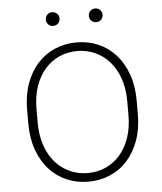

<svg xmlns="http://www.w3.org/2000/svg" viewBox="-58 -921 827 978"><g transform="rotate(-5 355.0 -432.0)"><path d="M355 6Q295 6 244 -16Q193 -38 155.5 -79.5Q118 -121 96.5 -180.5Q75 -240 75 -315V-385Q75 -460 96.5 -519.5Q118 -579 155.5 -620.5Q193 -662 244.5 -684Q296 -706 355 -706Q415 -706 466 -684Q517 -662 554.5 -620.5Q592 -579 613.5 -519.5Q635 -460 635 -385V-315Q635 -240 613.5 -180.5Q592 -121 554.5 -79.5Q517 -38 465.5 -16Q414 6 355 6ZM355 -38Q404 -38 446 -56.5Q488 -75 519.5 -110.5Q551 -146 569 -197.5Q587 -249 587 -315V-385Q587 -450 569 -501.5Q551 -553 519.5 -588.5Q488 -624 445.5 -643Q403 -662 355 -662Q306 -662 264 -643.5Q222 -625 190.5 -589.5Q159 -554 141 -502.5Q123 -451 123 -385V-315Q123 -250 141 -198.5Q159 -147 190.5 -111.5Q222 -76 264.5 -57Q307 -38 355 -38ZM245 -800Q230 -800 220 -810Q210 -820 210 -835Q210 -850 220 -860Q230 -870 245 -870Q260 -870 270 -860Q280 -850 280 -835Q280 -820 270 -810Q260 -800 245 -800ZM465 -800Q450 -800 440 -810Q430 -820 430 -835Q430 -850 440 -860Q450 -870 465 -870Q480 -870 490 -860Q500 -850 500 -835Q500 -820 490 -810Q480 -800 465 -800Z"/></g></svg>

Font: Retni Sans Light
Style: Regular
Weight: 300
Designer: Vitaly Kuzmin
Foundry: ParaType Ltd.
Version: Version 1.00;March 2, 2019;FontCreator 11.5.0.2425 64-bit; t